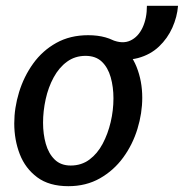

<svg xmlns="http://www.w3.org/2000/svg" viewBox="-20 -627 632 660"><path d="M215 13Q149 13 108 -17.5Q67 -48 48 -97Q29 -146 29 -203Q29 -256 45.5 -310Q62 -364 94 -408.5Q126 -453 173.5 -479.5Q221 -506 283 -506Q349 -506 389.5 -476Q430 -446 449.5 -397Q469 -348 469 -291Q469 -238 452.5 -184Q436 -130 403.5 -85.5Q371 -41 323.5 -14Q276 13 215 13ZM223 -58Q260 -58 287.5 -78.5Q315 -99 333 -133Q351 -167 360.5 -207.5Q370 -248 370 -289Q370 -328 360.5 -361.5Q351 -395 330 -415Q309 -435 274 -435Q238 -435 210.5 -415Q183 -395 164.5 -361Q146 -327 137 -286Q128 -245 128 -205Q128 -166 137.5 -132.5Q147 -99 168 -78.5Q189 -58 223 -58ZM365 -490Q401 -475 428 -487.5Q455 -500 470 -532Q485 -564 485 -607H592Q589 -569 572.5 -532Q556 -495 526.5 -467Q497 -439 454.5 -427.5Q412 -416 357 -430Z"/></svg>

Font: Rosario SemiBold
Style: Italic
Weight: 600
Italic angle: -8.05°
Designer: Hector Gatti
Foundry: Omnibus Type
Version: Version 1.101; ttfautohint (v1.8.1.43-b0c9)